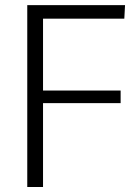

<svg xmlns="http://www.w3.org/2000/svg" viewBox="-20 -747 540 767"><path d="M88.9 0V-726.6H479.5L476.6 -672.4H151.9V-385.3H461.9V-335H151.9V0Z"/></svg>

Font: Oxygen Light
Style: Regular
Weight: 300
Designer: vernon adams
Foundry: Vernon Adams
Version: Version Release 0.2.3 webfont; ttfautohint (v0.93.3-1d66) -l